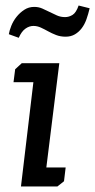

<svg xmlns="http://www.w3.org/2000/svg" viewBox="-20 -676 345 696"><path d="M35 -425 59 -447H195L148 -69H218L212 -19L188 0H56L101 -378H29ZM12 -552Q14 -565 21 -582.5Q28 -600 40 -615Q52 -630 68 -640.5Q84 -651 104 -651Q120 -651 133.5 -645Q147 -639 160 -632.5Q173 -626 186.5 -620Q200 -614 216 -614Q230 -614 243 -622Q256 -630 265 -656L305 -646Q300 -625 293.5 -606.5Q287 -588 276.5 -574Q266 -560 251.5 -551.5Q237 -543 218 -543Q199 -543 183.5 -549Q168 -555 154.5 -562.5Q141 -570 128 -576Q115 -582 101 -582Q86 -582 72 -572Q58 -562 48 -539Z"/></svg>

Font: Zilla Slab Medium
Style: Regular
Weight: 500
Designer: Typotheque.com
Foundry: Typotheque type foundry
Version: Version 1.1; 2017